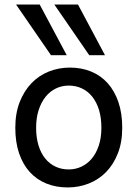

<svg xmlns="http://www.w3.org/2000/svg" viewBox="-20 -801 597 833"><path d="M136.7 -246.6Q136.7 -204.1 147 -170.4Q157.2 -136.7 176 -113.5Q194.8 -90.3 220.7 -78.1Q246.6 -65.9 278.3 -65.9Q307.6 -65.9 333.5 -78.1Q359.4 -90.3 378.7 -113.5Q397.9 -136.7 408.9 -170.4Q419.9 -204.1 419.9 -246.6Q419.9 -289.6 409.7 -323.5Q399.4 -357.4 380.6 -381.1Q361.8 -404.8 335.7 -417.2Q309.6 -429.7 278.3 -429.7Q248.5 -429.7 222.7 -417.2Q196.8 -404.8 177.7 -381.1Q158.7 -357.4 147.7 -323.5Q136.7 -289.6 136.7 -246.6ZM46.4 -246.6Q46.4 -309.6 65.4 -358.2Q84.5 -406.7 116.7 -440.2Q148.9 -473.6 191.9 -490.7Q234.9 -507.8 283.2 -507.8Q333.5 -507.8 375.2 -490.7Q417 -473.6 447 -440.2Q477.1 -406.7 493.7 -358.2Q510.3 -309.6 510.3 -246.6Q510.3 -183.6 491.2 -135.3Q472.2 -86.9 439.9 -54.2Q407.7 -21.5 364.7 -4.6Q321.8 12.2 273.4 12.2Q223.1 12.2 181.4 -4.6Q139.6 -21.5 109.6 -54.2Q79.6 -86.9 63 -135.3Q46.4 -183.6 46.4 -246.6ZM318.4 -781.2 435.5 -561.5H367.2L215.8 -781.2ZM152.3 -781.2 269.5 -561.5H201.2L49.8 -781.2Z"/></svg>

Font: Andika
Style: Regular
Weight: 400
Designer: Victor Gaultney, Annie Olsen, Julie Remington, Don Collingsworth, Eric Hays
Foundry: SIL International
Version: Version 1.001